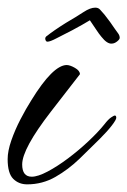

<svg xmlns="http://www.w3.org/2000/svg" viewBox="-35 -471 333 502"><path d="M36 11Q14 11 -0.5 -3.5Q-15 -18 -15 -55Q-15 -76 -5.5 -103.5Q4 -131 18.5 -159Q33 -187 47 -209Q103 -300 139 -301Q148 -301 161 -293.5Q174 -286 174 -277Q174 -277 98 -179Q23 -82 23 -41Q23 -9 48 -9Q64 -9 89.5 -22.5Q115 -36 143 -57Q171 -78 196.5 -102Q222 -126 238 -146Q248 -159 255.5 -164Q263 -169 265 -169Q269 -169 269 -163Q269 -158 257.5 -143Q246 -128 226 -108Q202 -84 173 -56Q144 -28 110 -8.5Q76 11 36 11ZM89 -362Q85 -362 83.5 -368Q82 -374 89 -378Q95 -383 108 -392Q121 -401 137 -411Q166 -428 183.5 -439.5Q201 -451 214 -451Q222 -451 226.5 -446Q231 -441 238 -433Q246 -423 252.5 -414Q259 -405 265 -396Q270 -389 274 -383.5Q278 -378 278 -372Q278 -368 271 -362.5Q264 -357 257 -357Q245 -356 230 -375Q224 -382 215.5 -395Q207 -408 200 -418Q190 -412 179.5 -406Q169 -400 154 -392Q130 -380 113 -371Q96 -362 89 -362Z"/></svg>

Font: Alex Brush
Style: Regular
Weight: 400
Designer: Robert E. Leuschke
Foundry: Robert E. Leuschke
Version: Version 1.111; ttfautohint (v1.8.4.7-5d5b)